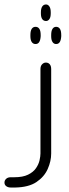

<svg xmlns="http://www.w3.org/2000/svg" viewBox="-114 -664 307 859"><path d="M69 -609Q69 -626 75 -635Q81 -644 92 -644Q101 -644 107 -635Q113 -626 113 -609V-604Q113 -587 107 -578.5Q101 -570 92 -570Q81 -570 75 -578.5Q69 -587 69 -604ZM45 -467Q34 -467 28 -476Q22 -485 22 -502V-507Q22 -526 28 -535Q34 -544 45 -544Q56 -544 62 -535Q68 -526 68 -507V-502Q67 -485 61.5 -476Q56 -467 45 -467ZM137 -467Q127 -467 121 -476Q115 -485 115 -502V-507Q115 -526 121 -535Q127 -544 137 -544Q148 -544 154 -535Q160 -526 160 -507V-502Q159 -485 153.5 -476Q148 -467 137 -467ZM-47 175H-65Q-78 175 -86 169Q-94 163 -94 153Q-94 143 -86.5 136Q-79 129 -66 129H-50Q-12 129 11.5 117.5Q35 106 47 88.5Q59 71 63 53Q67 35 67 23V-355Q67 -369 74.5 -376.5Q82 -384 91 -384Q102 -384 108.5 -376.5Q115 -369 115 -355V23Q115 57 99.5 92Q84 127 49 150.5Q14 174 -47 175Z"/></svg>

Font: Beiruti Light
Style: Regular
Weight: 300
Designer: Arlette Boutros
Foundry: Boutros
Version: Version 1.41